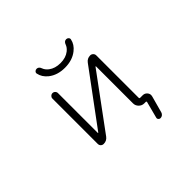

<svg xmlns="http://www.w3.org/2000/svg" viewBox="-196 -1003 1392 1392"><g transform="rotate(-45 500.0 -306.5)"><path d="M608.4 -725.6Q617.2 -751 638.7 -751Q649.4 -751 656.7 -743.2Q664.1 -735.4 662.1 -725.6Q653.3 -681.6 613.3 -650.4Q562.5 -610.4 486.3 -610.4Q410.2 -610.4 359.4 -650.4Q320.3 -681.6 311.5 -725.6Q309.6 -735.4 316.9 -743.2Q324.2 -751 335 -751Q356.4 -751 365.2 -725.6Q373 -703.1 396.5 -684.6Q432.6 -657.2 487.3 -657.2Q542 -657.2 577.1 -684.6Q600.6 -703.1 608.4 -725.6ZM652.3 -459Q652.3 -460 650.9 -460.4Q649.4 -460.9 648.4 -460L343.8 -45.9Q325.2 -21.5 294.9 -21.5Q281.2 -21.5 272.5 -30.3Q263.7 -39.1 263.7 -52.7V-516.6Q263.7 -528.3 272 -536.6Q280.3 -544.9 292 -544.9Q303.7 -544.9 312 -536.6Q320.3 -528.3 320.3 -516.6V-109.4Q320.3 -107.4 321.8 -106.9Q323.2 -106.4 324.2 -107.4L628.9 -519.5Q647.5 -544.9 678.7 -544.9Q691.4 -544.9 700.7 -535.6Q710 -526.4 710 -513.7V-78.1Q710 -71.3 716.8 -71.3H744.1Q765.6 -71.3 779.3 -53.7Q788.1 -42 788.1 -28.3Q788.1 -22.5 786.1 -15.6L751 112.3Q748 123 738.8 130.4Q729.5 137.7 717.8 137.7Q708 137.7 701.7 129.9Q695.3 122.1 698.2 112.3L731.4 -14.6Q732.4 -16.6 730.5 -19Q728.5 -21.5 726.6 -21.5H710Q686.5 -21.5 669.4 -38.6Q652.3 -55.7 652.3 -79.1Z"/></g></svg>

Font: Rounded Mgen+ 1mn light
Style: Regular
Weight: 200
Designer: [Source Han Sans]
Ryoko NISHIZUKA  (kana & ideographs); Paul D. Hunt (Latin, Greek & Cyrillic); Wenlong ZHANG  (bopomofo
Version: Version 1.059.20150602